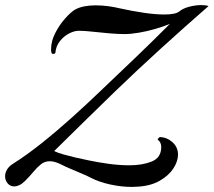

<svg xmlns="http://www.w3.org/2000/svg" viewBox="-20 -722 840 755"><path d="M522 12Q517 12 511 12.5Q505 13 499 13Q457 13 413.5 3.5Q370 -6 337 -23Q326 -29 302.5 -39Q279 -49 255.5 -59Q232 -69 221 -75Q195 -88 176 -88Q156 -88 141 -76Q126 -64 111.5 -46.5Q97 -29 78 -10Q67 1 56 6Q45 11 36 11Q20 11 10 -1Q0 -13 0 -29Q0 -42 7.5 -55Q15 -68 31 -78Q85 -112 144.5 -159.5Q204 -207 264 -261Q324 -315 377 -366Q454 -439 517.5 -500Q581 -561 648 -628Q624 -618 591.5 -608.5Q559 -599 526.5 -593.5Q494 -588 470 -588Q443 -588 409 -591Q375 -594 343 -597.5Q311 -601 290 -601Q272 -601 251 -590Q230 -579 215 -559.5Q200 -540 198 -516Q198 -510 188 -510Q184 -510 182 -516Q181 -520 181 -523Q181 -526 181 -530Q181 -560 197 -591.5Q213 -623 235 -648Q257 -673 273 -683Q290 -693 311.5 -697Q333 -701 356 -701Q382 -701 407 -697.5Q432 -694 452 -689Q502 -678 547 -671.5Q592 -665 626 -665Q670 -665 685 -677Q699 -689 724 -695.5Q749 -702 771 -702Q791 -702 800 -698Q707 -617 612.5 -531Q518 -445 432 -362Q372 -304 312 -245Q252 -186 193 -128Q207 -121 228.5 -115Q250 -109 275 -103Q293 -99 328 -91.5Q363 -84 406 -78Q449 -72 489 -72Q540 -72 577 -87Q614 -102 614 -144Q614 -163 600 -173Q599 -174 603 -178.5Q607 -183 609 -183Q637 -182 658.5 -162.5Q680 -143 680 -114Q680 -88 662 -60Q644 -32 608.5 -11.5Q573 9 522 12Z"/></svg>

Font: Playball
Style: Regular
Weight: 400
Designer: Robert E. Leuschke
Foundry: Robert E. Leuschke
Version: Version 1.010